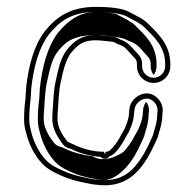

<svg xmlns="http://www.w3.org/2000/svg" viewBox="-20 -517 565 558"><path d="M304.1 -396H304.4C310.4 -396 315.3 -392.5 322.8 -388.6C341.5 -382.9 345.3 -376.8 360.8 -359.6C371.9 -346.7 378 -345.4 378 -330.5V-324.5C378 -297.9 399.9 -276 426.5 -276C453.1 -276 475 -297.9 475 -324.5V-330.5C475 -388 438.6 -420 410.8 -447.8C394.3 -464.3 372.1 -472.8 354.2 -483C331.6 -494.9 288.9 -497 258.7 -497C180.6 -497 141.6 -464.9 109.5 -425.2C78 -383.4 63.1 -325.1 56 -263.2L54 -230.3C51.5 -211.5 50 -190.6 50 -169.4C50 -156.3 52.1 -143.2 56.3 -129.7C64.4 -95.9 81.4 -64.4 101.9 -42.2C120.6 -22.3 145.5 -11.7 171.1 -1.1C194.7 8.2 223.5 13.9 250.9 18.9L271 21C345.6 26.7 382.6 -15.8 409 -58.7L421.2 -81.1L429.2 -98.2C432.7 -105 435.9 -112.2 438.7 -119.2C443.2 -137.5 451.7 -157.3 452 -185.2L453 -195.1V-195.5C453 -208.6 448.4 -220.4 439.5 -230.1C407.1 -265.3 358.1 -234.1 356 -199.1L355 -188.9V-188.5C355 -180.1 352.1 -168.8 350 -162.9L345.7 -151.1L341.6 -141.7L331.9 -124.8C326.6 -113.9 319.3 -102.2 312.1 -93.6C304.6 -84.6 297.3 -76 289.2 -76H288.2L287.2 -75.8C285.5 -67.9 284.1 -67.9 282.4 -75.8L281.5 -76H280.5C248.2 -76 215.8 -86.2 194.2 -97C187.6 -100.3 176.6 -104.3 175.2 -106.3C162.9 -122.4 147 -145.8 147 -171.1C147 -178.6 147.3 -186.3 148 -194.5C150.1 -223.2 150.8 -254.7 156.8 -279.5L162.8 -306.2C168.4 -329.2 176.1 -351.4 189 -366.5C206.2 -385.9 221.1 -400 257.6 -400C273.5 -400 287.4 -397.2 304.1 -396ZM437 -185.3C436.8 -160.9 429.5 -143.3 424.4 -123.8C421.8 -117.4 419 -111.3 415.8 -104.8L407.8 -87.9L396 -66.3C370.2 -24.4 338.6 11.1 272.3 6L253 4.1C225.3 -1 198.2 -6.6 176.8 -15C151.4 -25.5 128.6 -35.7 112.9 -52.4C94.4 -72.5 78.4 -102 70.8 -133.2C67.7 -146 65 -157.4 65 -169.4C65 -190.2 66.5 -210.5 69 -228.8L71 -261.9C78.1 -323.6 92.9 -377.9 121.3 -416C152.5 -454.3 185.8 -482 258.7 -482C288.3 -482 330 -478.7 346.9 -469.9C366 -459 386.7 -450.7 400.2 -437.2C428.8 -408.6 460 -380.9 460 -330.5V-324.5C460 -306.2 444.8 -291 426.5 -291C408.2 -291 393 -306.2 393 -324.5V-330.5C393 -351.9 380.3 -359.9 372.1 -369.5C357.6 -385.6 349.5 -395.6 328.6 -402.5C320.4 -406.9 317.9 -410.3 302.7 -411.1C290.9 -412 274 -415 257.6 -415C216.1 -415 195.7 -396.7 177.7 -376.3C161.9 -357.8 154 -333.7 148.2 -309.6L142.2 -282.9C135.7 -256 135.1 -223.6 133 -195.7C132.3 -187.1 132 -179 132 -171.1C132 -139.7 150.8 -113.6 163.2 -97.2C171.5 -86.3 182 -86.4 187.5 -83.6C208.9 -72.9 242 -62.6 272.1 -61.2C285.4 -47.6 297.8 -61.8 298.4 -62.6C312.1 -67.9 317.5 -76.7 323.6 -83.9C331.6 -93.6 339.8 -106.9 345.1 -117.8L355 -134.9L359.6 -145.5L364.1 -157.8C367.8 -168.1 369.6 -183.9 371 -197.9C372.4 -221.2 405.9 -244.5 428.5 -219.9C434.9 -213 437.8 -204.7 438 -195.9C437.7 -192.4 437 -188.9 437 -185.3ZM297.4 -412C337.8 -408.7 350.1 -400.2 352.7 -398.7C379.7 -389.4 385 -379.6 398.8 -364.3C407.9 -353.7 418 -347.4 418 -330.5V-324.5C418 -314.7 421.3 -306 426.5 -299.2C431.3 -305.4 435 -314.7 435 -324.5V-330.5C435 -385.6 401.5 -414.4 373.4 -442.5C359.6 -456.3 342.3 -462.6 321.2 -474.5C311.6 -479.3 286.4 -482 258.7 -482C216.2 -482 181.9 -462.9 147.9 -421C118.3 -381.6 103.1 -324.4 96 -262.7L94 -229.7C91.4 -210.7 90 -190.5 90 -169.4C90 -156.8 91.9 -144.7 96 -131.2C104.1 -98.1 120.7 -67.7 139.7 -47.2C155.9 -29.9 174.9 -21.9 200.4 -11.3C217.2 -4.8 238.6 -0.1 265.1 4.8L280 6.3C303.8 7.8 340.1 -13.5 369.9 -61.9L381.9 -83.9L389.9 -100.9C393.3 -107.7 396 -113.6 398.9 -121C403.8 -139.9 411.7 -158.4 412 -185.5L413 -195.4C413 -205.4 410.4 -213.4 405 -221.1C400.1 -214.9 396.5 -207 396 -198.6L395 -188.6C395 -178.8 392 -167.5 389.6 -160.8L385.3 -148.9L380.9 -138.9L371.1 -121.9C365.8 -111 358.1 -98.4 350.2 -89.1C344.1 -81.8 343 -75.8 324.7 -67.3C324.7 -67.3 283.2 -41.6 249.3 -62.8C211.5 -67.4 182.6 -77.8 162.1 -88.1C158.3 -90 144.6 -91.7 136.7 -102.2C124.1 -118.7 107 -143.5 107 -171.1C107 -178.7 107.3 -186.6 108 -194.9C110.1 -223.4 110.8 -255.1 117 -280.8L123 -307.5C128.7 -331.1 136 -353.6 151 -371.1C165.8 -387.9 185.7 -415 257.6 -415C283.7 -415 288.5 -412.8 297.4 -412Z"/></svg>

Font: HoneyBee
Style: Blur
Weight: 700
Foundry: Cannot Into Space Fonts
Version: Version 0.89